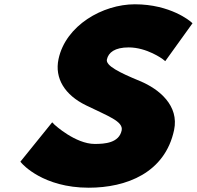

<svg xmlns="http://www.w3.org/2000/svg" viewBox="-20 -860 917 895"><path d="M381.2 -368.9C481.8 -319.4 556.1 -294.4 547.1 -251.9C534.7 -193.7 468.7 -189 421.8 -189C331.4 -189 234.4 -278.5 234.4 -278.5L223.3 -289.9L75 -106.3L81.7 -98.6C83.7 -96.3 179.9 15 393.4 15C569.9 15 749.1 -54.5 791.5 -253.8C815.5 -367 723.3 -444.5 631.9 -482.4C534.7 -522.4 472.2 -554.2 478.3 -582.7C485.3 -615.4 515.3 -639 579.7 -639C665.2 -639 738.2 -584.6 738.2 -584.6L750.3 -574.9L877.4 -751.6L869.4 -758.6C867.2 -760.5 775.2 -840 608.5 -840C459.1 -840 286.2 -741.8 252.8 -584.6C233.8 -495.1 281.8 -417.2 381.2 -368.9Z"/></svg>

Font: Hussar Nova
Style: 96
Weight: 700
Foundry: Cannot Into Space Fonts
Version: Version 0.99